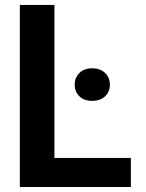

<svg xmlns="http://www.w3.org/2000/svg" viewBox="-20 -747 585 767"><path d="M502.8 -116.1V0H59.3V-727.3H197.4V-116.1ZM278.4 -408.4Q278.4 -436.8 297.1 -455.4Q315.7 -474.1 348.4 -474.1Q381 -474.1 400 -455.4Q419 -436.8 419 -408.4Q419 -380.7 400 -362.4Q381 -344.1 348.4 -344.1Q315.7 -344.1 297.1 -362.4Q278.4 -380.7 278.4 -408.4Z"/></svg>

Font: Interface
Style: Bold
Weight: 700
Designer: Rasmus Andersson
Foundry: rsms
Version: Version 1.8